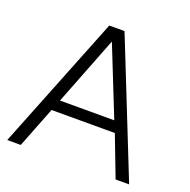

<svg xmlns="http://www.w3.org/2000/svg" viewBox="-123 -805 913 925"><g transform="rotate(20 333.5 -342.5)"><path d="M9.8 1H79.1L161.1 -208H485.4L565.4 1H634.8L361.3 -685.5H283.2ZM183.6 -264.6 321.3 -617.2 461.9 -264.6Z"/></g></svg>

Font: Dotum
Style: Regular
Weight: 400
Version: Version 2.21